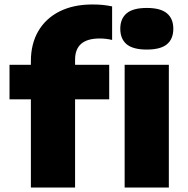

<svg xmlns="http://www.w3.org/2000/svg" viewBox="-20 -838 840 858"><path d="M118 0V-394H22.5V-548.5H118V-565Q118 -642 151.2 -699Q184.5 -756 246.2 -787Q308 -818 392.5 -818Q419 -818 438.8 -816Q458.5 -814 481 -809.5V-659.5Q466 -663 452.5 -664.5Q439 -666 425.5 -666Q315.5 -666 315.5 -571.5V-548.5H468V-394H315.5V0ZM537 0V-548.5H734.5V0ZM636 -616.5Q574.5 -616.5 546 -640.2Q517.5 -664 517.5 -709.5Q517.5 -754.5 546 -778.5Q574.5 -802.5 636 -802.5Q697.5 -802.5 726 -778.5Q754.5 -754.5 754.5 -709.5Q754.5 -664 726 -640.2Q697.5 -616.5 636 -616.5Z"/></svg>

Font: Encode Sans Expanded ExtraBold
Style: Regular
Weight: 800
Width: 7
Designer: Multiple Designers
Foundry: Impallari Type
Version: Version 3.000; ttfautohint (v1.8.3) -l 8 -r 50 -G 200 -x 14 